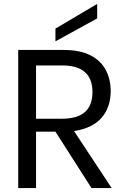

<svg xmlns="http://www.w3.org/2000/svg" viewBox="-20 -960 623 980"><path d="M73 0ZM73 0ZM550 0H447L263 -288H164V0H73V-705H305Q389 -705 442 -677.5Q495 -650 520 -602.5Q545 -555 545 -495Q545 -413 499 -359.5Q453 -306 358 -291ZM297 -354Q452 -354 452 -490Q452 -626 297 -626H164V-354ZM263 -749V-814L476 -940V-866Z"/></svg>

Font: Ulagadi Sans
Style: Regular
Weight: 400
Designer: Ninad Kale (Devanagari), Jonny Pinhorn (Latin)
Foundry: Indian Type Foundry
Version: Version 3.01;March 29, 2020;FontCreator 12.0.0.2522 64-bit; 